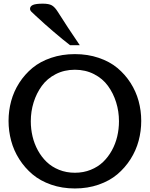

<svg xmlns="http://www.w3.org/2000/svg" viewBox="-20 -1041 838 1074"><path d="M426.3 -788.1H372.1Q333.5 -817.4 278.1 -865Q222.7 -912.6 205.6 -929.2Q195.3 -939 178.2 -954.1Q161.1 -969.2 154.5 -976.6Q147.9 -983.9 147.9 -990.7Q147.9 -1006.3 164.3 -1013.4Q180.7 -1020.5 219.7 -1020.5Q253.4 -1020.5 270 -1011Q286.6 -1001.5 303.2 -975.1Q356.4 -890.6 426.3 -788.1ZM531.7 -8.1Q470.7 13.2 398.9 13.2Q327.1 13.2 266.1 -8.1Q205.1 -29.3 161.9 -65.7Q118.7 -102.1 87.9 -150.4Q57.1 -198.7 42.5 -253.2Q27.8 -307.6 27.8 -364.7Q27.8 -421.9 42.5 -475.8Q57.1 -529.8 87.6 -577.4Q118.2 -625 161.4 -660.9Q204.6 -696.8 265.9 -717.5Q327.1 -738.3 398.9 -738.3Q470.7 -738.3 532 -717.5Q593.3 -696.8 636.5 -660.9Q679.7 -625 710.2 -577.4Q740.7 -529.8 755.4 -475.8Q770 -421.9 770 -364.7Q770 -307.6 755.4 -253.2Q740.7 -198.7 710 -150.4Q679.2 -102.1 636 -65.7Q592.8 -29.3 531.7 -8.1ZM645.5 -362.8Q645.5 -418 629.6 -468.8Q613.8 -519.5 584 -560.5Q554.2 -601.6 506.1 -626.2Q458 -650.9 398.9 -650.9Q339.8 -650.9 291.7 -626.2Q243.7 -601.6 213.9 -560.5Q184.1 -519.5 168.2 -468.8Q152.3 -418 152.3 -362.8Q152.3 -318.8 162.1 -277.6Q171.9 -236.3 192.1 -199.5Q212.4 -162.6 241.2 -135Q270 -107.4 310.5 -91.1Q351.1 -74.7 398.9 -74.7Q446.8 -74.7 487.3 -91.1Q527.8 -107.4 556.6 -135Q585.4 -162.6 605.7 -199.5Q626 -236.3 635.7 -277.6Q645.5 -318.8 645.5 -362.8Z"/></svg>

Font: Coustard
Style: Regular
Weight: 400
Foundry: vernon adams
Version: Version 1.000